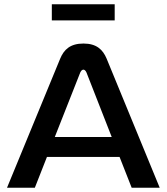

<svg xmlns="http://www.w3.org/2000/svg" viewBox="-20 -884 785 904"><path d="M263 -607 13 0H144L201 -145H543L600 0H732L482 -608C464 -651 434 -679 373 -679C311 -679 281 -651 263 -607ZM224 -788H520V-864H224ZM238 -239 358 -543C363 -554 369 -556 373 -556C376 -556 382 -554 387 -543L506 -239Z"/></svg>

Font: LT Wave Medium
Style: Regular
Weight: 500
Designer: Daniel Lyons
Version: Version 2.5 (Glyphs App)